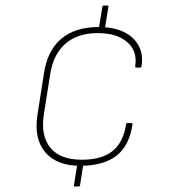

<svg xmlns="http://www.w3.org/2000/svg" viewBox="-20 -639 628 696"><path d="M337 -528 351 -614Q352 -619 356 -619H368Q374 -619 373 -614L359 -528ZM251 37Q247 37 248 33L261 -49H283L270 33Q269 37 265 37ZM274 -38Q187 -37 144.5 -86.5Q102 -136 116 -224L139 -371Q151 -455 201.5 -498Q252 -541 338 -541Q391 -541 428 -523.5Q465 -506 482.5 -473.5Q500 -441 493 -399Q493 -394 488 -394H474Q470 -394 470 -399Q479 -453 441.5 -486Q404 -519 335 -519Q261 -519 217 -480.5Q173 -442 162 -370L139 -225Q127 -147 162.5 -103.5Q198 -60 277 -60Q349 -60 388 -91.5Q427 -123 437 -188Q437 -193 441 -193H457Q461 -193 460 -187Q449 -112 403.5 -75.5Q358 -39 274 -38Z"/></svg>

Font: Sofia Sans Thin
Style: Italic
Weight: 250
Italic angle: -9°
Version: Version 4.100-B